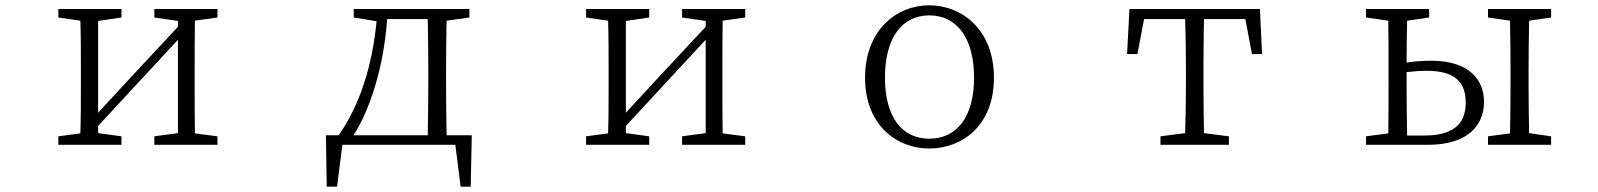

<svg xmlns="http://www.w3.org/2000/svg" viewBox="-20 -546 6025 724"><path d="M562 -480 651 -467V-445L485 -267L350 -121V-467L438 -480V-512H200V-480L283 -468C285 -413 285 -336 285 -284V-227C285 -175 285 -98 283 -43L200 -32V0H438V-32L350 -44V-71L511 -245L651 -396V-44L562 -32V0H800V-32L715 -43C714 -98 714 -175 714 -227V-284C714 -336 714 -413 715 -468L800 -480V-512H562Z M1376 -166C1411 -261 1432 -366 1440 -474H1593C1594 -419 1595 -338 1595 -284V-227C1595 -173 1594 -91 1593 -36H1313C1339 -76 1359 -120 1376 -166ZM1314 -480 1400 -466C1384 -297 1336 -148 1257 -36H1209L1212 158H1251L1271 0H1697L1717 158H1755L1759 -36H1664C1663 -91 1662 -173 1662 -227V-284C1662 -336 1663 -412 1664 -468L1750 -480V-512H1314Z M2552 -480 2641 -467V-445L2475 -267L2340 -121V-467L2428 -480V-512H2190V-480L2273 -468C2275 -413 2275 -336 2275 -284V-227C2275 -175 2275 -98 2273 -43L2190 -32V0H2428V-32L2340 -44V-71L2501 -245L2641 -396V-44L2552 -32V0H2790V-32L2705 -43C2704 -98 2704 -175 2704 -227V-284C2704 -336 2704 -413 2705 -468L2790 -480V-512H2552Z M3484 14C3609 14 3728 -73 3728 -253C3728 -434 3607 -526 3484 -526C3362 -526 3242 -434 3242 -253C3242 -74 3361 14 3484 14ZM3484 -23C3381 -23 3317 -105 3317 -253C3317 -403 3381 -488 3484 -488C3588 -488 3653 -403 3653 -253C3653 -105 3588 -23 3484 -23Z M4230 -342H4269L4294 -474H4449C4451 -419 4452 -338 4452 -284V-227C4452 -175 4451 -99 4449 -44L4356 -32V0H4614V-32L4520 -44C4519 -99 4518 -175 4518 -227V-284C4518 -338 4519 -419 4520 -474H4676L4701 -342H4739L4731 -512H4239Z M5284 -227V-274C5309 -277 5335 -279 5360 -279C5463 -279 5507 -239 5507 -159C5507 -74 5455 -35 5350 -35H5286C5285 -90 5284 -172 5284 -227ZM5131 -480 5215 -468C5216 -413 5216 -336 5216 -284V-227C5216 -175 5216 -98 5215 -43L5131 -32V0H5365C5513 0 5576 -72 5576 -162C5576 -246 5519 -317 5377 -317C5347 -317 5315 -315 5284 -310C5284 -360 5285 -422 5286 -468L5369 -480V-512H5131ZM5591 -480 5674 -468C5675 -413 5676 -336 5676 -284V-227C5676 -175 5675 -98 5674 -43L5591 -32V0H5829V-32L5746 -44C5745 -98 5744 -175 5744 -227V-284C5744 -336 5745 -413 5746 -468L5829 -480V-512H5591Z"/></svg>

Font: Kiri Minchoo Light
Style: Regular
Weight: 300
Designer: Ryoko NISHIZUKA 西塚涼子 (kana & ideographs); Frank Grießhammer (Latin, Greek & Cyrillic);
akenotsuki.com/eyeben/fonts/ (U+
Foundry: Adobe
akenotsuki.com/eyeben/fonts/
Version: Version 4.002;hotconv 1.0.119;makeotfexe 2.5.65604